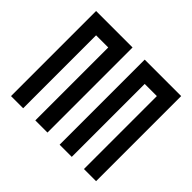

<svg xmlns="http://www.w3.org/2000/svg" viewBox="-159 -909 1117 1117"><g transform="rotate(-45 400.0 -350.0)"><path d="M50 -700V-600H650V-500H50V-400H750V-700ZM50 -200H650V-100H50V0H750V-300H50Z"/></g></svg>

Font: Mourier
Style: Regular
Weight: 400
Designer: Eric Mourier
Foundry: Velvetyne Type Foundry
Version: Version 2.000;hotconv 1.0.109;makeotfexe 2.5.65596